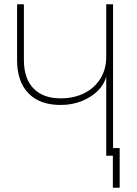

<svg xmlns="http://www.w3.org/2000/svg" viewBox="-20 -730 640 900"><path d="M478 0V-371Q468 -333 437 -303Q406 -273 361.5 -255.5Q317 -238 264 -238Q166 -238 113 -293Q60 -348 60 -449V-710H92V-449Q92 -362 137 -315.5Q182 -269 264 -269Q327 -269 375.5 -293.5Q424 -318 451 -362Q478 -406 478 -463V-710H510V-36H541V150H509V0Z"/></svg>

Font: Geist Mono Thin
Style: Regular
Weight: 100
Monospace: yes
Designer: Basement.studio, Andrés Briganti, Mateo Zaragoza
Foundry: Basement.studio, Vercel, Andrés Briganti, Guido Ferreyra, Mateo Zaragoza
Version: Version 1.500; ttfautohint (v1.8.4.7-5d5b)